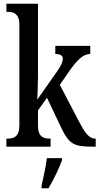

<svg xmlns="http://www.w3.org/2000/svg" viewBox="-20 -780 529 1021"><path d="M14 0H249V-43H243C214 -43 182 -51 182 -110V-193L230 -260L304 -104C348 -12 372 0 477 0H489V-43H485C454 -43 432 -74 403 -128L298 -329L348 -401C389 -460 422 -493 460 -493V-536H274V-493C300 -493 314 -485 314 -468C314 -455 308 -433 277 -391L178 -250C179 -256 182 -341 182 -375V-760H14V-717H23C51 -717 83 -708 83 -650V-114C83 -52 52 -43 23 -43H14ZM201 208V221H238C263 179 296 113 310 71V61H229C224 109 210 164 201 208Z"/></svg>

Font: Noto Serif Armenian ExtraCondensed Medium
Style: Regular
Weight: 500
Width: 2
Designer: Monotype Design Team
Foundry: Monotype Imaging Inc.
Version: Version 2.008